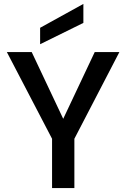

<svg xmlns="http://www.w3.org/2000/svg" viewBox="-20 -961 645 981"><path d="M590 -695 360 -252V0H246V-252L15 -695H142L303 -354L464 -695ZM406 -844 185 -735V-819L406 -941Z"/></svg>

Font: A Bank Premium Med
Style: Regular
Weight: 500
Designer: Ninad Kale (Devanagari), Jonny Pinhorn (Latin), Htun Naung (Myanmar)
Foundry: Indian Type Foundry
Version: 4.004